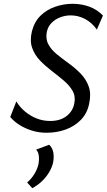

<svg xmlns="http://www.w3.org/2000/svg" viewBox="-20 -688 562 1011"><path d="M225 11Q184 11 147.5 -0.5Q111 -12 82 -30.5Q53 -49 34 -72L66 -154Q84 -124 111.5 -101Q139 -78 172.5 -64.5Q206 -51 244 -51Q297 -51 330 -76.5Q363 -102 371 -142Q379 -180 362.5 -209Q346 -238 316 -263.5Q286 -289 252.5 -314.5Q219 -340 191 -369Q163 -398 149.5 -435.5Q136 -473 148 -523Q161 -574 194 -606Q227 -638 272 -653Q317 -668 362 -668Q410 -668 451.5 -652.5Q493 -637 522 -606L490 -532Q464 -569 428 -588Q392 -607 352 -607Q324 -607 297.5 -597Q271 -587 252 -568Q233 -549 227 -522Q219 -484 234.5 -455Q250 -426 279.5 -402Q309 -378 343 -353.5Q377 -329 405.5 -299.5Q434 -270 447.5 -231.5Q461 -193 449 -140Q439 -91 406 -57Q373 -23 326 -6Q279 11 225 11ZM150 303 123 273Q146 253 161.5 227.5Q177 202 183 174Q187 150 184 130Q181 110 170 100L239 74Q256 90 260.5 114Q265 138 260 166Q255 191 239.5 217.5Q224 244 201 266Q178 288 150 303Z"/></svg>

Font: Ysabeau Office Medium
Style: Italic
Weight: 500
Italic angle: -12°
Designer: Christian Thalmann (Catharsis Fonts)
Version: Version 2.001;gftools[0.9.30]; featfreeze: tnum,lnum,ss02